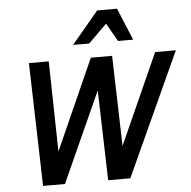

<svg xmlns="http://www.w3.org/2000/svg" viewBox="-60 -990 1043 1050"><g transform="rotate(-5 461.0 -465.0)"><path d="M612.8 0H491.2L477.1 -494.1L253.9 0H133.8L115.2 -675.8H224.1L233.9 -180.2L455.1 -675.8H571.8L585.9 -180.2L808.1 -675.8H921.9ZM611.3 -753.9 554.2 -854 453.1 -753.9H364.3L512.2 -930.2H621.1L694.3 -753.9Z"/></g></svg>

Font: Clear Sans Medium
Style: Italic
Weight: 500
Italic angle: -12°
Foundry: Intel Corporation
Version: Version 1.00